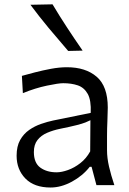

<svg xmlns="http://www.w3.org/2000/svg" viewBox="-20 -838 586 869"><path d="M209 10.7Q134.8 10.7 95 -30Q55.2 -70.8 55.2 -133.3Q55.2 -175.8 71 -204.1Q86.9 -232.4 112.3 -250Q137.7 -267.6 166.3 -277.3Q194.8 -287.1 220.2 -292.5L390.6 -327.1Q393.1 -384.3 377 -413.1Q360.8 -441.9 332 -451.7Q303.2 -461.4 266.1 -461.4Q244.6 -461.4 192.4 -450.4Q140.1 -439.5 83.5 -416.5L79.1 -494.6Q103.5 -501.5 138.2 -510.5Q172.9 -519.5 210.9 -526.6Q249 -533.7 282.7 -533.7Q367.7 -533.7 417.7 -490.5Q467.8 -447.3 467.8 -351.1Q467.8 -327.6 466.1 -291.5Q464.4 -255.4 464.4 -222.2V-157.7Q464.4 -123.5 473.4 -84.2Q482.4 -44.9 497.6 0H416.5L394.5 -83H386.2Q354.5 -42.5 305.7 -15.9Q256.8 10.7 209 10.7ZM236.3 -58.1Q258.8 -58.1 287.6 -68.4Q316.4 -78.6 343.5 -99.6Q370.6 -120.6 388.2 -152.8L389.2 -293.9Q380.9 -289.6 366.9 -283.9Q353 -278.3 326.2 -271.5Q299.3 -264.6 251.5 -254.9Q220.2 -248.5 193.1 -236.8Q166 -225.1 149.7 -204.3Q133.3 -183.6 133.3 -149.9Q133.3 -100.6 162.6 -79.3Q191.9 -58.1 236.3 -58.1ZM288.6 -607.4Q243.7 -659.2 200.4 -711.2Q157.2 -763.2 117.7 -816.4L217.8 -818.4Q249 -766.1 283.2 -713.9Q317.4 -661.6 354 -608.9Z"/></svg>

Font: Pinar-DS2-FD Regular
Style: Regular
Weight: 400
Designer: Amin Abedi
Version: Version 2.000